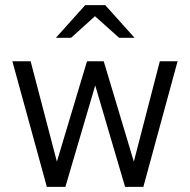

<svg xmlns="http://www.w3.org/2000/svg" viewBox="-20 -726 738 746"><path d="M162 0 28 -488H99L201 -98L318 -488H383L500 -98L601 -488H670L537 0H466L350 -394L234 0ZM443 -579 349 -663 256 -579H197L311 -706H389L503 -579Z"/></svg>

Font: Red Hat Text VF
Style: Regular
Weight: 300
Designer: Pentagram, MCKL
Foundry: Pentagram, MCKL
Version: Version 1.023